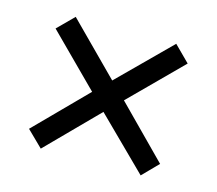

<svg xmlns="http://www.w3.org/2000/svg" viewBox="-69 -645 658 583"><g transform="rotate(15 260.0 -353.0)"><path d="M418 -560 259 -402 102 -560 52 -510 209 -353 53 -195 103 -146 258 -303 417 -146 465 -195 309 -353 467 -511Z"/></g></svg>

Font: Noto Sans Lao SemiCondensed
Style: Regular
Weight: 400
Width: 4
Designer: Monotype Design Team
Foundry: Monotype Imaging Inc.
Version: Version 2.003